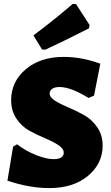

<svg xmlns="http://www.w3.org/2000/svg" viewBox="-20 -950 568 982"><path d="M352 -930 369 -929 438 -822 435 -805Q293 -733 212 -696L195 -697L151 -769Q253 -845 352 -930ZM305 -659Q400 -659 493 -624L461 -461L433 -449Q342 -505 284 -505Q261 -505 247.5 -496Q234 -487 234 -472Q234 -452 262 -434.5Q290 -417 329.5 -400.5Q369 -384 409 -362Q449 -340 477 -299.5Q505 -259 505 -206Q505 -113 430 -50.5Q355 12 232 12Q130 12 18 -26L47 -200L67 -212Q113 -177 165.5 -156.5Q218 -136 253 -136Q306 -136 306 -169Q306 -190 278.5 -208Q251 -226 211.5 -242.5Q172 -259 132 -280.5Q92 -302 64.5 -342.5Q37 -383 37 -437Q37 -533 112 -596Q187 -659 305 -659Z"/></svg>

Font: Alegreya Sans Black
Style: Regular
Weight: 900
Designer: Juan Pablo del Peral
Foundry: Huerta Tipografica
Version: Version 2.007